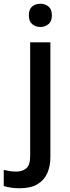

<svg xmlns="http://www.w3.org/2000/svg" viewBox="-78 -765 372 1025"><path d="M26 240Q1 240 -21 236.5Q-43 233 -58 228V142Q-42 146 -26 148.5Q-10 151 9 151Q41 151 62 134Q83 117 83 68V-539H191V73Q191 123 174 160.5Q157 198 121 219Q85 240 26 240ZM76 -683Q76 -716 94 -730.5Q112 -745 138 -745Q162 -745 180.5 -730.5Q199 -716 199 -683Q199 -651 180.5 -636Q162 -621 138 -621Q112 -621 94 -636Q76 -651 76 -683Z"/></svg>

Font: Noto Sans Kawi Medium
Style: Regular
Weight: 500
Designer: Fadhl Haqq
Version: Version 1.000